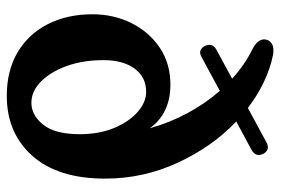

<svg xmlns="http://www.w3.org/2000/svg" viewBox="-144 -634 787 538"><g transform="rotate(90 249.0 -364.5)"><path d="M480 -266Q480 -134 416.2 -62.2Q352.5 9.5 248 9.5Q177 9.5 125.8 -21Q74.5 -51.5 47 -105.8Q19.5 -160 19.5 -230.5Q19.5 -290 44.2 -339.8Q69 -389.5 113.2 -419.2Q157.5 -449 216.5 -449Q297.5 -449 339 -391Q323.5 -446.5 296.5 -496.8Q269.5 -547 234 -587.5L138 -535.5Q127.5 -530 119.8 -533.8Q112 -537.5 108 -546Q99 -567.5 119 -578L200 -622Q161.5 -657 118 -678.5Q101.5 -687 95.2 -696Q89 -705 90 -714.5Q91 -725.5 101.5 -732.8Q112 -740 133.5 -736.5Q172.5 -728.5 210 -710.5Q247.5 -692.5 282 -666L379 -718.5Q391 -724.5 399 -720.8Q407 -717 411 -708Q420.5 -687.5 398 -675.5L320 -633.5Q390.5 -566.5 435.2 -470Q480 -373.5 480 -266ZM148 -261Q148 -205 164.2 -159.2Q180.5 -113.5 207.8 -86.5Q235 -59.5 267.5 -59.5Q302.5 -59.5 329 -92.8Q355.5 -126 355.5 -194.5Q355.5 -250 337.8 -292Q320 -334 292.8 -357.5Q265.5 -381 237 -381Q195.5 -381 171.8 -348.8Q148 -316.5 148 -261Z"/></g></svg>

Font: Fraunces 144pt SuperSoft SemiBold
Style: Regular
Weight: 600
Version: Version 1.000;[b76b70a41]